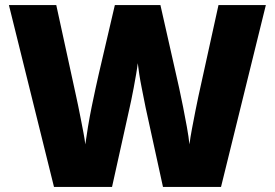

<svg xmlns="http://www.w3.org/2000/svg" viewBox="-20 -734 1079 754"><path d="M1024 -714 848 0H620L552 -311Q550 -320 546 -341Q542 -362 536.5 -389Q531 -416 527 -442Q523 -468 521 -486Q519 -468 514.5 -442Q510 -416 505 -389Q500 -362 495.5 -341Q491 -320 489 -311L420 0H192L15 -714H201L279 -356Q282 -343 287 -318.5Q292 -294 297.5 -266Q303 -238 308 -211.5Q313 -185 315 -167Q319 -197 325.5 -236Q332 -275 340 -314.5Q348 -354 355.5 -388Q363 -422 368 -444L431 -714H610L671 -444Q676 -423 683.5 -388.5Q691 -354 699 -314Q707 -274 714 -235Q721 -196 724 -167Q727 -192 734 -229Q741 -266 748 -301.5Q755 -337 759 -355L838 -714Z"/></svg>

Font: Noto Sans Cham Black
Style: Regular
Weight: 900
Version: Version 2.002